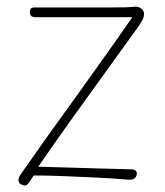

<svg xmlns="http://www.w3.org/2000/svg" viewBox="-20 -560 508 592"><path d="M89 -507Q80 -507 76 -511Q72 -515 72 -522Q72 -529 75 -533Q78 -537 86 -537Q178 -537 234.5 -537Q291 -537 322.5 -537Q354 -537 369.5 -537.5Q385 -538 394 -539Q403 -541 413.5 -535Q424 -529 424 -517Q424 -507 419 -498Q414 -489 408 -480Q365 -420 311 -345.5Q257 -271 201.5 -193.5Q146 -116 98 -46Q137 -45 186.5 -43.5Q236 -42 287.5 -40.5Q339 -39 384 -38Q392 -38 397 -34.5Q402 -31 402 -25Q402 -17 396 -11Q390 -5 375 -6Q330 -10 277.5 -12.5Q225 -15 175 -17Q125 -19 84 -19Q77 -8 70 2Q63 12 57 12Q51 12 44 8Q37 4 37 -5Q37 -10 39.5 -15Q42 -20 49 -30Q65 -52 91 -89.5Q117 -127 150 -172.5Q183 -218 218 -267Q253 -316 286 -362Q319 -408 345.5 -446Q372 -484 388 -507Z"/></svg>

Font: Playpen Sans Thin
Style: Regular
Weight: 250
Designer: Laura Meseguer, Veronika Burian, José Scaglione
Foundry: TypeTogether
Version: Version 1.001